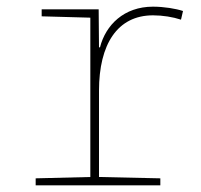

<svg xmlns="http://www.w3.org/2000/svg" viewBox="-20 -556 603 576"><path d="M87 0H461V-21L277 -25V-284C277 -423 332 -510 439 -510C468 -510 499 -505 523 -497L529 -523C508 -530 472 -536 439 -536C352 -536 297 -481 280 -414H277L276 -528H105V-507L251 -503V-25L87 -21Z"/></svg>

Font: Noto Sans Mono SemiCondensed Thin
Style: Regular
Weight: 100
Width: 4
Designer: Monotype Design Team
Foundry: Monotype Imaging Inc.
Version: Version 2.014